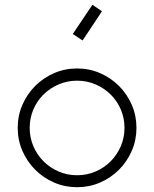

<svg xmlns="http://www.w3.org/2000/svg" viewBox="-20 -788 644 802"><path d="M366 -768 284 -646 325 -619 406 -741ZM398 -25.5Q353 -6 302 -6Q251 -6 206 -25.5Q161 -45 127 -79Q93 -113 73.5 -158Q54 -203 54 -254Q54 -305 73.5 -350Q93 -395 127 -429Q161 -463 206 -482.5Q251 -502 302 -502Q353 -502 398 -482.5Q443 -463 477 -429Q511 -395 530.5 -350Q550 -305 550 -254Q550 -203 530.5 -158Q511 -113 477 -79Q443 -45 398 -25.5ZM379 -435.5Q343 -451 302 -451Q261 -451 225 -435.5Q189 -420 162 -393.5Q135 -367 119.5 -331Q104 -295 104 -254Q104 -213 119.5 -177Q135 -141 162 -114Q189 -87 225 -71.5Q261 -56 302 -56Q343 -56 379 -71.5Q415 -87 442 -114Q469 -141 484.5 -177Q500 -213 500 -254Q500 -295 484.5 -331Q469 -367 442 -393.5Q415 -420 379 -435.5Z"/></svg>

Font: Leon Sans
Style: Light
Weight: 300
Designer: Jongmin Kim
Version: Version 1.2